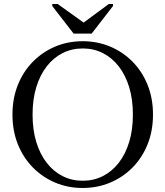

<svg xmlns="http://www.w3.org/2000/svg" viewBox="-20 -925 823 955"><path d="M346 -758H436L542 -895V-905H521L391 -809H401L267 -905H240V-895ZM391 10Q318 10 255 -16.5Q192 -43 144 -91.5Q96 -140 69 -207Q42 -274 42 -355Q42 -436 69 -503Q96 -570 144 -618.5Q192 -667 255 -693.5Q318 -720 391 -720Q464 -720 527.5 -693.5Q591 -667 639 -618.5Q687 -570 714 -503Q741 -436 741 -355Q741 -274 714 -207Q687 -140 639 -91.5Q591 -43 527.5 -16.5Q464 10 391 10ZM391 -26Q446 -26 491.5 -49Q537 -72 570.5 -115Q604 -158 622.5 -218.5Q641 -279 641 -355Q641 -431 622.5 -491.5Q604 -552 570.5 -595Q537 -638 491.5 -661Q446 -684 392 -684Q337 -684 291.5 -661Q246 -638 212.5 -595Q179 -552 160.5 -491.5Q142 -431 142 -355Q142 -279 160.5 -218.5Q179 -158 212.5 -115Q246 -72 291.5 -49Q337 -26 391 -26Z"/></svg>

Font: Roboto Serif 144pt
Style: Regular
Weight: 400
Version: Version 1.008